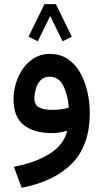

<svg xmlns="http://www.w3.org/2000/svg" viewBox="-20 -637 495 921"><path d="M324.7 -460.9 280.3 -439 220.7 -560.1 161.1 -439 116.7 -460.9 193.4 -617.2H248ZM410.6 -94.2Q410.6 60.1 325.7 146.7Q240.7 233.4 84 263.7L46.4 163.1Q153.3 142.6 220.5 98.9Q287.6 55.2 302.2 -9.8Q286.1 -4.9 266.8 -1.7Q247.6 1.5 231.9 1.5Q142.1 1.5 93.5 -37.6Q44.9 -76.7 44.9 -160.6Q44.9 -198.2 56.2 -236.6Q67.4 -274.9 89.6 -306.9Q111.8 -338.9 144.3 -358.6Q176.8 -378.4 218.8 -378.4Q268.1 -378.4 304.2 -354.5Q340.3 -330.6 363.8 -289.8Q387.2 -249 398.9 -198.5Q410.6 -147.9 410.6 -94.2ZM232.4 -109.9Q253.4 -109.9 273.4 -112.8Q293.5 -115.7 310.1 -120.6Q305.2 -183.1 283.4 -226.1Q261.7 -269 217.8 -269Q189.5 -269 173.6 -251Q157.7 -232.9 151.4 -208.5Q145 -184.1 145 -165Q145 -133.3 168 -121.6Q190.9 -109.9 232.4 -109.9Z"/></svg>

Font: Vazirmatn FD Medium
Style: Regular
Weight: 500
Designer: Saber Rastikerdar
Foundry: Saber Rastikerdar
Version: Version 33.003